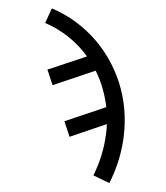

<svg xmlns="http://www.w3.org/2000/svg" viewBox="-84 -598 768 890"><g transform="rotate(10 300.0 -152.5)"><path d="M491 223 412 201Q424 160 430.5 117Q437 74 437 31Q437 12 436 -6.5Q435 -25 432 -44L272 44L236 -23L416 -121Q403 -164 383.5 -204Q364 -244 338 -279L153 -178L117 -245L287 -337Q242 -381 186 -411.5Q130 -442 69 -456L88 -528Q150 -514 207.5 -485.5Q265 -457 314 -416.5Q363 -376 402 -325Q441 -274 467.5 -216Q494 -158 507 -95Q520 -32 520 31Q520 80 512.5 128.5Q505 177 491 223Z"/></g></svg>

Font: Iosevka Custom Extended
Style: Regular
Weight: 400
Width: 7
Monospace: yes
Designer: Belleve Invis
Foundry: Belleve Invis
Version: Version 11.2.4; ttfautohint (v1.8.4)